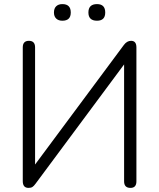

<svg xmlns="http://www.w3.org/2000/svg" viewBox="-20 -910 776 936"><path d="M453 -809Q411 -809 411 -849Q411 -890 453 -890Q493 -890 493 -849Q493 -809 453 -809ZM284 -809Q265 -809 254 -819.5Q243 -830 243 -849Q243 -869 254 -879.5Q265 -890 284 -890Q325 -890 325 -849Q325 -809 284 -809ZM119 6Q91 6 91 -27V-679Q91 -711 121 -711Q151 -711 151 -679V-108L584 -691Q599 -711 619 -711Q645 -711 645 -679V-26Q645 6 616 6Q585 6 585 -26V-596L153 -14Q145 -3 138 1.5Q131 6 119 6Z"/></svg>

Font: Chiron GoRound TC L
Style: Regular
Weight: 300
Designer: Ryoko NISHIZUKA 西塚涼子 (kana, bopomofo & ideographs); Paul D. Hunt (Latin, Greek & Cyrillic); Sandoll Communications 산돌커뮤니
Foundry: Adobe
Version: Version 1.000;hotconv 1.1.1;makeotfexe 2.6.0